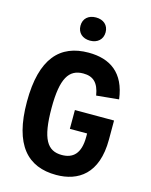

<svg xmlns="http://www.w3.org/2000/svg" viewBox="-139 -1044 898 1144"><g transform="rotate(15 310.0 -472.0)"><path d="M329 -390.5V-274.5H435.5V-253C435.5 -148 389.5 -111.5 322.5 -111.5C233 -111.5 191.5 -174.5 191.5 -367.5C191.5 -549.5 233 -614 321.5 -614C381.5 -614 416.5 -584.5 429 -506.5L567 -520C547 -679.5 453 -742 320.5 -742C145 -742 40 -633 40 -365C40 -97 145 12 320.5 12C455.5 12 570.5 -60.5 570.5 -273V-390.5ZM308.5 -813C354.5 -813 386 -841 386 -885C386 -929 354.5 -956 308.5 -956C262 -956 231 -929 231 -885C231 -841 262 -813 308.5 -813Z"/></g></svg>

Font: Monaspace Neon
Style: Bold
Weight: 700
Designer: Riley Cran & the Lettermatic Team
Foundry: Lettermatic
Version: Version 1.200 (Monaspace Neon)